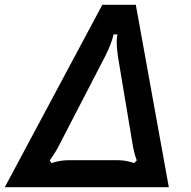

<svg xmlns="http://www.w3.org/2000/svg" viewBox="-68 -783 800 803"><path d="M638 0H-48L360 -763H500ZM147 -101Q184 -113 219 -113H424Q459 -113 493 -101L504 -112Q492 -144 486 -183L425 -548Q420 -585 420 -606Q420 -623 423 -639H407Q399 -602 372 -548L183 -183Q168 -151 140 -112Z"/></svg>

Font: Open Sauce Sans SemiBold Italic
Style: Regular
Weight: 600
Italic angle: -10°
Designer: Alfredo Marco Pradil
Foundry: Creative Sauce Fz LLC
Version: Version 1.477